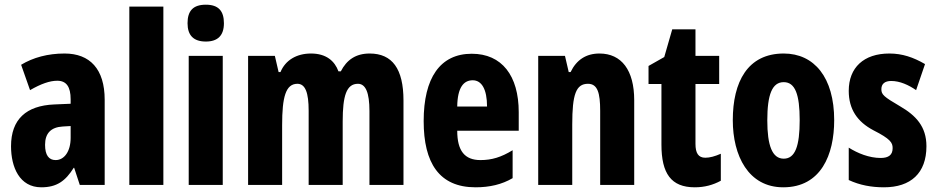

<svg xmlns="http://www.w3.org/2000/svg" viewBox="-20 -788 3993 818"><path d="M255 -560C184 -560 121 -543 70 -512L108 -404C155 -431 192 -444 224 -444C263 -444 281 -418 281 -365V-346L211 -343C92 -338 27 -280 27 -165C27 -76 63 10 156 10C222 10 259 -17 294 -73H296L320 0H426V-363C426 -494 363 -560 255 -560ZM247 -249 281 -251V-201C281 -143 254 -106 217 -106C188 -106 172 -127 172 -171C172 -220 197 -246 247 -249Z M676 0V-760H531V0Z M857 -768C803 -768 779 -742 779 -689C779 -637 805 -611 857 -611C908 -611 934 -637 934 -689C934 -741 911 -768 857 -768ZM929 -550H784V0H929Z M1555 -560C1496 -560 1457 -533 1432 -484H1422C1406 -528 1370 -560 1305 -560C1244 -560 1196 -532 1175 -481H1167L1151 -550H1037V0H1182V-255C1182 -374 1197 -431 1247 -431C1281 -431 1295 -393 1295 -316V0H1440V-271C1440 -380 1456 -431 1505 -431C1538 -431 1554 -393 1554 -315V0H1699V-360C1699 -495 1651 -560 1555 -560Z M1990 -559C1855 -559 1785 -456 1785 -272C1785 -94 1851 10 2006 10C2066 10 2118 -2 2164 -29V-148C2115 -118 2075 -106 2027 -106C1960 -106 1928 -145 1928 -231H2190V-310C2190 -466 2118 -559 1990 -559ZM1994 -446C2032 -446 2055 -408 2055 -334H1928C1929 -415 1955 -446 1994 -446Z M2534 -560C2477 -560 2436 -533 2411 -481H2403L2387 -550H2273V0H2418V-258C2418 -386 2434 -431 2485 -431C2526 -431 2537 -392 2537 -316V0H2682V-361C2682 -489 2628 -560 2534 -560Z M2985 -116C2955 -116 2943 -136 2943 -175V-430H3044V-550H2943V-663H2844L2810 -545L2743 -507V-430H2798V-172C2798 -49 2839 10 2940 10C2982 10 3018 0 3051 -18V-133C3026 -122 3004 -116 2985 -116Z M3534 -276C3534 -458 3449 -560 3319 -560C3165 -560 3102 -439 3102 -276C3102 -125 3168 10 3317 10C3478 10 3534 -129 3534 -276ZM3249 -275C3249 -386 3270 -438 3319 -438C3368 -438 3387 -385 3387 -276C3387 -166 3368 -112 3319 -112C3270 -112 3249 -168 3249 -275Z M3927 -165C3927 -249 3882 -296 3815 -335C3745 -376 3735 -385 3735 -408C3735 -431 3750 -443 3777 -443C3814 -443 3851 -426 3883 -404L3921 -515C3871 -544 3824 -560 3769 -560C3660 -560 3596 -500 3596 -401C3596 -322 3633 -269 3701 -233C3774 -196 3783 -180 3783 -157C3783 -128 3766 -115 3732 -115C3683 -115 3634 -135 3596 -159V-21C3643 1 3693 10 3746 10C3860 10 3927 -50 3927 -165Z"/></svg>

Font: Noto Sans Thai Looped ExtraCondensed ExtraBold
Style: Regular
Weight: 800
Width: 2
Designer: Sasikarn Vongin, Ben Mitchell
Foundry: The Fontpad Ltd
Version: Version 1.001